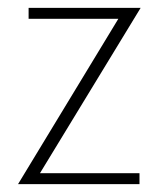

<svg xmlns="http://www.w3.org/2000/svg" viewBox="-20 -470 405 490"><path d="M282 -422H53V-450H339L82 -28H336V0H26Z"/></svg>

Font: Poiret One
Style: Regular
Weight: 400
Designer: Denis Masharov (denis.masharov@gmail.com), Cyreal (Charset Expansion)
Foundry: Denis Masharov
Version: Version 1.101